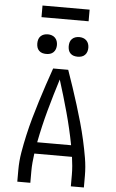

<svg xmlns="http://www.w3.org/2000/svg" viewBox="-70 -1173 739 1218"><g transform="rotate(5 300.0 -563.5)"><path d="M88 0V-74Q88 -131 97.5 -187Q107 -243 119.5 -298.5Q132 -354 147.5 -409Q163 -464 180 -518.5Q197 -573 215 -627Q233 -681 252 -735H348Q367 -681 385 -627Q403 -573 420 -518.5Q437 -464 452.5 -409Q468 -354 480.5 -298.5Q493 -243 502.5 -187Q512 -131 512 -74V0H429V-74Q429 -102 426.5 -130Q424 -158 420 -187H180Q176 -158 173.5 -130Q171 -102 171 -74V0ZM408 -260Q388 -364 360 -466Q332 -568 300 -669Q268 -568 240 -466Q212 -364 192 -260ZM400 -823Q387 -823 375 -826.5Q363 -830 354 -839Q345 -848 341.5 -860Q338 -872 338 -885Q338 -898 341.5 -910Q345 -922 354 -931Q363 -940 375 -944Q387 -948 400 -948Q413 -948 425 -944Q437 -940 446 -931Q455 -922 459 -910Q463 -898 463 -885Q463 -872 459 -860Q455 -848 446 -839Q437 -830 425 -826.5Q413 -823 400 -823ZM200 -823Q187 -823 175 -826.5Q163 -830 154 -839Q145 -848 141.5 -860Q138 -872 138 -885Q138 -898 141.5 -910Q145 -922 154 -931Q163 -940 175 -944Q187 -948 200 -948Q213 -948 225 -944Q237 -940 246 -931Q255 -922 259 -910Q263 -898 263 -885Q263 -872 259 -860Q255 -848 246 -839Q237 -830 225 -826.5Q213 -823 200 -823ZM150 -1053V-1127H450V-1053Z"/></g></svg>

Font: Bmono
Style: Regular
Weight: 400
Monospace: yes
Designer: Belleve Invis
Foundry: Belleve Invis
Version: Version 11.2.2; ttfautohint (v1.8.2)